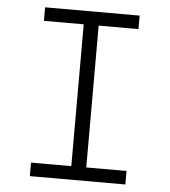

<svg xmlns="http://www.w3.org/2000/svg" viewBox="-51 -746 702 793"><g transform="rotate(5 300.0 -350.0)"><path d="M102 0H498V-56H331V-644H496V-700H104V-644H269V-56H102Z"/></g></svg>

Font: CommitMonoV143 ExtLt
Style: Regular
Weight: 200
Monospace: yes
Designer: Eigil Nikolajsen
Foundry: Eigil Nikolajsen
Version: Version 1.143